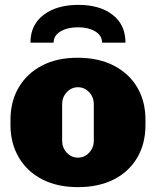

<svg xmlns="http://www.w3.org/2000/svg" viewBox="-20 -758 640 788"><path d="M300 10Q214 10 152 -22.5Q90 -55 56.5 -113Q23 -171 23 -245V-266Q23 -342 57 -399.5Q91 -457 152.5 -489Q214 -521 298 -521Q385 -521 447.5 -488.5Q510 -456 543.5 -399Q577 -342 577 -266V-245Q577 -168 543 -110.5Q509 -53 447 -21.5Q385 10 300 10ZM300 -111Q327 -111 346 -131.5Q365 -152 365 -181V-330Q365 -359 346 -379.5Q327 -400 300 -400Q273 -400 254 -379.5Q235 -359 235 -330V-181Q235 -152 254 -131.5Q273 -111 300 -111ZM105 -583Q105 -656 159 -697Q213 -738 302 -738Q390 -738 442.5 -697Q495 -656 495 -583H399Q399 -612 371 -629Q343 -646 300 -646Q257 -646 228.5 -629Q200 -612 200 -583Z"/></svg>

Font: Chivo Mono Black
Style: Regular
Weight: 900
Designer: Hector Gatti
Foundry: Omnibus-Type
Version: Version 1.008